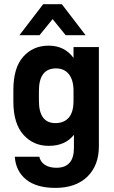

<svg xmlns="http://www.w3.org/2000/svg" viewBox="-20 -748 554 932"><path d="M107.4 124Q56.6 83 51.8 12.7H170.9Q175.8 37.1 197.3 51.8Q219.7 66.4 253.9 66.4Q338.9 66.4 338.9 -30.3V-93.8Q296.9 -40 216.8 -40Q141.6 -40 93.8 -93.8Q44.9 -148.4 44.9 -254.9V-311.5Q44.9 -418.9 92.8 -472.7Q140.6 -526.4 215.8 -526.4Q293.9 -526.4 336.9 -466.8V-519.5H460V-38.1Q460 54.7 404.3 109.4Q347.7 164.1 249 164.1Q158.2 164.1 107.4 124ZM314.5 -177.7Q336.9 -204.1 336.9 -258.8V-306.6Q336.9 -359.4 314.5 -387.7Q292 -416 252 -416Q168.9 -416 168.9 -306.6V-258.8Q168.9 -150.4 249 -150.4Q291 -150.4 314.5 -177.7ZM189.5 -727.5H280.3L395.5 -577.1H298.8L235.4 -655.3L171.9 -577.1H74.2Z"/></svg>

Font: Dinish
Style: Bold
Weight: 700
Designer: Bert Driehuis
Foundry: Playbeing
Version: Version 3.006; git-39231f3c-release